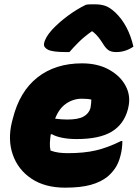

<svg xmlns="http://www.w3.org/2000/svg" viewBox="-20 -852 640 885"><path d="M358 -560Q431 -560 483.5 -530.5Q536 -501 560 -454.5Q584 -408 571 -355L570 -350Q552 -280 495.5 -245.5Q439 -211 333 -211Q296 -211 266.5 -217Q237 -223 220 -233H214Q211 -213 210 -194Q209 -175 213 -158Q232 -151 251.5 -148.5Q271 -146 293 -146Q368 -146 423 -159Q478 -172 538 -202H544Q544 -166 535 -133Q526 -99 511 -77Q496 -55 476 -38Q445 -13 398.5 0Q352 13 280 13Q187 13 125 -28.5Q63 -70 39 -139Q15 -208 35 -290L39 -305Q70 -430 152.5 -495Q235 -560 358 -560ZM357 -397Q318 -397 285 -374.5Q252 -352 234 -305Q250 -303 263.5 -302Q277 -301 290 -301Q341 -301 365.5 -315Q390 -329 397 -354Q399 -366 400 -375.5Q401 -385 401 -393Q385 -397 357 -397ZM376 -830Q385 -832 397.5 -832Q410 -832 420 -832Q445 -832 465.5 -825Q486 -818 511 -795Q572 -737 595 -637Q558 -612 516 -612Q492 -612 479 -621.5Q466 -631 453 -653Q444 -667 434 -680Q424 -693 407 -707H402Q366 -681 341.5 -656.5Q317 -632 300 -612H284Q222 -612 201 -623Q180 -634 183 -651Q185 -664 194 -680Q203 -696 220 -715Q252 -749 292.5 -779Q333 -809 376 -830Z"/></svg>

Font: Recursive Mn Csl St Blk
Style: Italic
Weight: 900
Italic angle: -15°
Monospace: yes
Version: Version 1.079;hotconv 1.0.112;makeotfexe 2.5.65598; ttfautoh